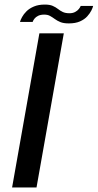

<svg xmlns="http://www.w3.org/2000/svg" viewBox="-20 -821 428 841"><path d="M33 0H140L259.5 -675H152.5ZM281.5 -718.5Q310.5 -718.5 330.2 -727.2Q350 -736 362 -749.2Q374 -762.5 380.2 -775Q386.5 -787.5 388 -795H333.5Q331.5 -789.5 325.5 -781.8Q319.5 -774 309 -768.5Q298.5 -763 284.5 -763Q266.5 -763 255 -768.5Q243.5 -774 233.8 -781.8Q224 -789.5 211 -795.2Q198 -801 176.5 -801Q148.5 -801 128.5 -792.5Q108.5 -784 96 -771.5Q83.5 -759 76.8 -746.5Q70 -734 67.5 -725H123Q125 -731.5 130.8 -739Q136.5 -746.5 147.2 -751.8Q158 -757 173.5 -757Q189 -757 199.2 -751.2Q209.5 -745.5 220 -737.8Q230.5 -730 244.5 -724.2Q258.5 -718.5 281.5 -718.5Z"/></svg>

Font: Anybody SemiExpanded
Style: Italic
Weight: 400
Width: 6
Italic angle: -10°
Version: Version 1.113;gftools[0.9.25]